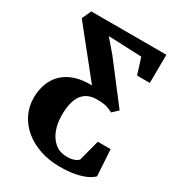

<svg xmlns="http://www.w3.org/2000/svg" viewBox="-193 -668 946 1038"><g transform="rotate(30 280.5 -149.0)"><path d="M341.5 257.5Q273 257.5 216.5 238.2Q160 219 118.8 184.5Q77.5 150 55.2 104Q33 58 33 5.5Q33 -57.5 58.2 -106.8Q83.5 -156 136.5 -184Q189.5 -212 272.5 -210.5L43 -497.5L69 -555H538L536.5 -378.5H457L425.5 -478.5L218 -487L287.5 -405.5L469.5 -168L435 -135.5Q424 -140.5 412.8 -145.8Q401.5 -151 384 -154.8Q366.5 -158.5 335.5 -158.5Q303 -158.5 279.8 -147.8Q256.5 -137 241.2 -115.8Q226 -94.5 218.8 -63Q211.5 -31.5 211.5 11Q211.5 61 227 101.5Q242.5 142 271.5 166.2Q300.5 190.5 341.5 191.5Q370.5 192 388.5 186Q406.5 180 417.5 169L452 37.5H532L542 201.5Q529.5 215 503.8 227.8Q478 240.5 437.8 249Q397.5 257.5 341.5 257.5Z"/></g></svg>

Font: Merriweather 20pt Black
Style: Regular
Weight: 900
Version: Version 2.100